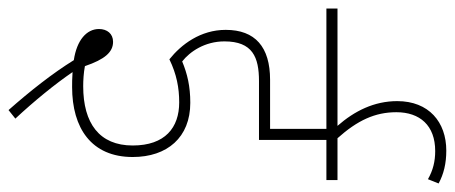

<svg xmlns="http://www.w3.org/2000/svg" viewBox="-328 -589 1066 450"><g transform="rotate(90 205.0 -364.0)"><path d="M220 -251C279 -251 321 -218 321 -142C321 -64 269 -26 182 -26C168 -26 151 -27 135 -30C119 -77 102 -96 78 -96C59 -96 48 -82 48 -63C48 -34 74 -11 121 -4C152 46 193 98 238 149L258 133C217 89 177 40 149 -1H150C164 0 175 0 184 0C280 0 348 -45 348 -142C348 -223 302 -277 221 -277C182 -277 153 -270 124 -258C101 -276 77 -311 77 -357C77 -423 114 -438 170 -438H308V-596H402V-622H304C262 -669 243 -710 243 -760C243 -815 274 -851 334 -851C358 -851 379 -846 400 -834L410 -859C388 -871 363 -877 333 -877C266 -877 217 -836 217 -762C217 -708 240 -662 275 -622H0V-596H282V-464H167C90 -464 50 -429 50 -360C50 -301 84 -256 119 -228C154 -245 186 -251 220 -251Z"/></g></svg>

Font: Noto Sans Devanagari Condensed Thin
Style: Regular
Weight: 100
Width: 3
Designer: Jelle Bosma - Monotype Design Team
Foundry: Monotype Imaging Inc.
Version: Version 2.004